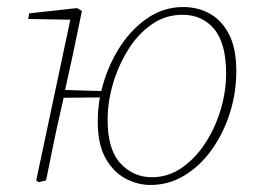

<svg xmlns="http://www.w3.org/2000/svg" viewBox="-20 -513 733 546"><path d="M412 -9Q458 -9 496.5 -35.5Q535 -62 563.5 -105.5Q592 -149 607.5 -201Q623 -253 623 -304Q623 -390 589 -430.5Q555 -471 499 -471Q451 -471 412 -444Q373 -417 345 -372.5Q317 -328 301.5 -275.5Q286 -223 286 -172Q286 -88 322.5 -48.5Q359 -9 412 -9ZM408 13Q371 13 336.5 -5.5Q302 -24 280 -63.5Q258 -103 258 -167Q258 -202 264 -236L161 -235L157 -217Q144 -162 133 -108Q122 -54 111 0L90 5L83 0L180 -457L60 -459L63 -475L199 -490L213 -482L187 -357L165 -257L268 -254Q283 -317 316 -371.5Q349 -426 396.5 -459.5Q444 -493 501 -493Q543 -493 577 -474Q611 -455 631.5 -415Q652 -375 652 -311Q652 -249 633.5 -191Q615 -133 582 -87Q549 -41 504.5 -14Q460 13 408 13Z"/></svg>

Font: Source Serif 4 SmText ExtraLight
Style: Italic
Weight: 200
Italic angle: -12°
Designer: Frank Grießhammer
Foundry: Adobe
Version: Version 4.005;hotconv 1.1.0;makeotfexe 2.6.0